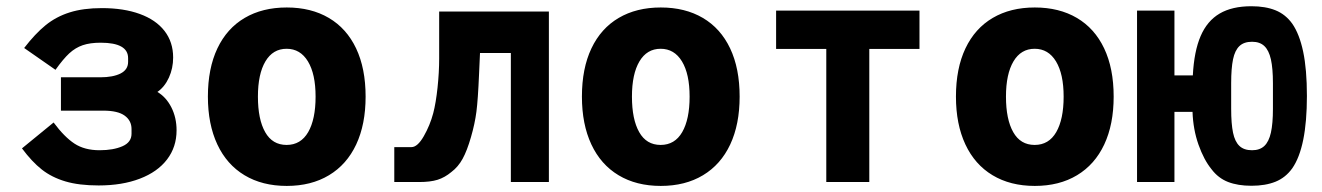

<svg xmlns="http://www.w3.org/2000/svg" viewBox="-20 -584 4240 616"><path d="M50.5 -108 152 -191Q186.5 -144.5 219 -123.2Q251.5 -102 299.5 -102Q343.5 -102 372.8 -114.8Q402 -127.5 402 -155V-170Q402 -197 380 -213Q358 -229 311.5 -229H175.5V-336H301.5Q342.5 -336 366.8 -348.2Q391 -360.5 391 -385.5V-397.5Q391 -447 303 -447Q269 -447 245.5 -439Q222 -431 202.2 -412.8Q182.5 -394.5 158 -360L57.5 -430Q92.5 -475.5 126.2 -503Q160 -530.5 203.5 -544.2Q247 -558 307 -558Q377 -558 428.5 -539.2Q480 -520.5 507.8 -484.8Q535.5 -449 535.5 -399.5Q535.5 -365 522 -335.2Q508.5 -305.5 485 -289Q513 -272.5 529.8 -239.5Q546.5 -206.5 546.5 -166Q546.5 -112.5 516 -72.5Q485.5 -32.5 428.8 -10.8Q372 11 296.5 11Q233.5 11 189.8 -2Q146 -15 114 -40.2Q82 -65.5 50.5 -108Z M647 -274Q647 -364.5 677.5 -428.8Q708 -493 765 -526.5Q822 -560 900 -560Q978 -560 1035 -526.5Q1092 -493 1122.5 -428.8Q1153 -364.5 1153 -274Q1153 -185 1122.8 -120.5Q1092.5 -56 1035.5 -21.8Q978.5 12.5 900 12.5Q821.5 12.5 764.5 -21.8Q707.5 -56 677.2 -120.8Q647 -185.5 647 -274ZM992.5 -274Q992.5 -346.5 968 -387Q943.5 -427.5 899.5 -427.5Q855.5 -427.5 831.5 -387Q807.5 -346.5 807.5 -274Q807.5 -201 830.8 -160Q854 -119 899.5 -119Q945 -119 968.8 -160.2Q992.5 -201.5 992.5 -274Z M1245 -112H1300Q1319.5 -112 1339.5 -146.8Q1359.5 -181.5 1370 -221Q1378.5 -253.5 1383.8 -303Q1389 -352.5 1389 -396V-547H1741V0H1619V-414H1520L1517 -347Q1513.5 -264 1508.5 -225.5Q1503.5 -187 1491 -144Q1478.5 -100.5 1464.2 -74.5Q1450 -48.5 1428 -32Q1407 -14.5 1383.8 -7.2Q1360.5 0 1325 0H1245Z M1847 -274Q1847 -364.5 1877.5 -428.8Q1908 -493 1965 -526.5Q2022 -560 2100 -560Q2178 -560 2235 -526.5Q2292 -493 2322.5 -428.8Q2353 -364.5 2353 -274Q2353 -185 2322.8 -120.5Q2292.5 -56 2235.5 -21.8Q2178.5 12.5 2100 12.5Q2021.5 12.5 1964.5 -21.8Q1907.5 -56 1877.2 -120.8Q1847 -185.5 1847 -274ZM2192.5 -274Q2192.5 -346.5 2168 -387Q2143.5 -427.5 2099.5 -427.5Q2055.5 -427.5 2031.5 -387Q2007.5 -346.5 2007.5 -274Q2007.5 -201 2030.8 -160Q2054 -119 2099.5 -119Q2145 -119 2168.8 -160.2Q2192.5 -201.5 2192.5 -274Z M2631 -427H2470V-550H2930V-427H2769V0H2631Z M3047 -274Q3047 -364.5 3077.5 -428.8Q3108 -493 3165 -526.5Q3222 -560 3300 -560Q3378 -560 3435 -526.5Q3492 -493 3522.5 -428.8Q3553 -364.5 3553 -274Q3553 -185 3522.8 -120.5Q3492.5 -56 3435.5 -21.8Q3378.5 12.5 3300 12.5Q3221.5 12.5 3164.5 -21.8Q3107.5 -56 3077.2 -120.8Q3047 -185.5 3047 -274ZM3392.5 -274Q3392.5 -346.5 3368 -387Q3343.5 -427.5 3299.5 -427.5Q3255.5 -427.5 3231.5 -387Q3207.5 -346.5 3207.5 -274Q3207.5 -201 3230.8 -160Q3254 -119 3299.5 -119Q3345 -119 3368.8 -160.2Q3392.5 -201.5 3392.5 -274Z M3867 -41Q3842.5 -71 3825.2 -119.8Q3808 -168.5 3806 -225H3748V0H3628V-550H3748V-342H3807Q3811 -419.5 3832 -468.2Q3853 -517 3893 -540.5Q3933 -564 3995 -564Q4040 -564 4072.2 -551Q4104.5 -538 4126 -508Q4149 -475 4161 -418.2Q4173 -361.5 4173 -276Q4173 -111.5 4126 -44Q4104.5 -14 4072.2 -1Q4040 12 3995 12Q3951.5 12 3920 -0.2Q3888.5 -12.5 3867 -41ZM4064 -235V-317Q4064 -364.5 4057.5 -393.5Q4051 -422.5 4036.5 -436.2Q4022 -450 3997 -450Q3971 -450 3956.5 -436.2Q3942 -422.5 3936 -393.8Q3930 -365 3930 -317V-235Q3930 -187 3936 -158.2Q3942 -129.5 3956.5 -115.8Q3971 -102 3997 -102Q4022 -102 4036.5 -115.8Q4051 -129.5 4057.5 -158.5Q4064 -187.5 4064 -235Z"/></svg>

Font: JuliaMono Black
Style: Regular
Weight: 900
Monospace: yes
Designer: cormullion
Foundry: corm
Version: Version 0.054; ttfautohint (v1.8.4)